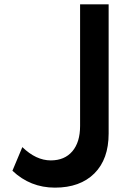

<svg xmlns="http://www.w3.org/2000/svg" viewBox="-20 -845 630 881"><path d="M232 16Q119 16 37 -61.5L82.5 -170Q145.5 -109 213 -109Q276.5 -109 312 -150.8Q347.5 -192.5 347.5 -267V-825H478.5V-232Q478.5 -114.5 413 -49.2Q347.5 16 232 16Z"/></svg>

Font: Spartan Thin SemiBold
Style: Regular
Weight: 600
Version: Version 1.004